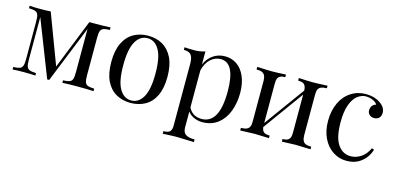

<svg xmlns="http://www.w3.org/2000/svg" viewBox="-66 -923 3083 1499"><g transform="rotate(15 1475.5 -174.0)"><path d="M601.1 -409.2V-106Q601.1 -68.4 607.2 -51.3Q613.3 -34.2 629.6 -27.8Q646 -21.5 682.1 -20V0Q635.3 -2.9 553.7 -2.9Q472.2 -2.9 430.2 0V-20Q466.3 -21.5 482.7 -27.8Q499 -34.2 505.1 -51.3Q511.2 -68.4 511.2 -106V-457L325.2 4.9H309.1L130.9 -451.2V-106Q130.9 -68.4 137 -51.3Q143.1 -34.2 159.4 -27.8Q175.8 -21.5 211.9 -20V0Q176.3 -2.9 118.7 -2.9Q61 -2.9 27.8 0V-20Q64 -21.5 80.3 -27.8Q96.7 -34.2 102.8 -51.3Q108.9 -68.4 108.9 -106V-409.2Q108.9 -446.8 102.8 -463.9Q96.7 -481 80.3 -487.3Q64 -493.7 27.8 -495.1V-515.1Q60.5 -512.2 112.3 -512.2Q164.1 -512.2 198.2 -515.1L350.6 -110.4L511.2 -512.2H558.1Q633.8 -512.2 682.1 -515.1V-495.1Q646 -493.7 629.6 -487.3Q613.3 -481 607.2 -463.9Q601.1 -446.8 601.1 -409.2Z M854 -256.8Q853.5 -127.9 888.7 -67.4Q923.8 -5.9 983.9 -5.9Q1043.9 -5.9 1079.1 -67.4Q1114.3 -128.9 1113.8 -256.8Q1114.3 -385.7 1079.1 -447.3Q1043.9 -508.8 983.9 -508.8Q923.8 -508.8 888.7 -447.3Q853.5 -385.7 854 -256.8ZM1100.6 -14.6Q1049.8 13.7 983.9 14.2Q918 13.7 867.2 -14.6Q816.4 -43 786.1 -103.5Q756.8 -164.1 756.8 -256.8Q756.8 -349.6 786.1 -410.2Q815.4 -470.7 867.2 -500Q918 -528.8 983.9 -528.8Q1049.8 -528.8 1100.6 -500Q1151.4 -470.7 1181.6 -410.2Q1210.9 -349.6 1210.9 -256.8Q1210.9 -164.1 1181.6 -103.5Q1152.3 -43 1100.6 -14.6Z M1551.8 -8.8Q1694.8 -8.8 1694.8 -267.1Q1694.8 -499 1578.6 -499Q1533.2 -499 1497.1 -466.8Q1460.9 -434.6 1445.8 -372.6V-73.2Q1477.5 -8.8 1551.8 -8.8ZM1290 181.2V160.2Q1326.7 160.2 1341.3 146.5Q1356 132.8 1356 98.1V-405.8Q1355.5 -452.1 1338.9 -473.1Q1322.3 -494.1 1279.8 -494.1V-515.1Q1311.5 -512.2 1358.4 -512.2Q1405.3 -512.2 1445.8 -525.9V-420.4Q1468.3 -472.2 1510.3 -500.5Q1551.8 -528.8 1605.5 -528.8Q1659.2 -528.8 1701.2 -500Q1743.2 -471.2 1767.6 -415Q1792 -358.4 1792 -281.2Q1792 -204.1 1767.6 -136.7Q1743.2 -69.3 1691.4 -27.8Q1639.6 14.2 1563 14.2Q1525.4 13.7 1494.1 -1Q1462.9 -15.6 1445.8 -40V87.9Q1445.8 128.9 1469.7 144.5Q1493.7 160.2 1542 160.2V181.2Q1427.7 176.8 1398.4 176.8Q1369.1 176.8 1290 181.2Z M2436 -514.2V-493.2Q2380.9 -493.2 2367.2 -464.8Q2359.4 -449.2 2359.9 -420.9V-92.8Q2360.4 -39.6 2391.6 -27.3Q2408.2 -21 2436 -21V0Q2344.2 -3.9 2316.2 -3.9Q2288.1 -3.9 2204.1 0V-21Q2252 -21 2263.7 -49.3Q2270.5 -64.9 2270 -92.8V-397.5L2034.7 -72.3Q2038.1 -43.5 2053 -32.2Q2067.9 -21 2100.1 -21V0Q2016.1 -3.9 1987.8 -3.9Q1959.5 -3.9 1867.7 0V-21Q1922.9 -21 1936.5 -49.3Q1944.3 -64.9 1943.8 -92.8V-420.9Q1943.4 -473.6 1912.1 -486.3Q1895.5 -493.2 1867.7 -493.2V-514.2Q1951.2 -509.8 1988.3 -509.8Q2025.4 -509.8 2100.1 -514.2V-493.2Q2051.8 -493.2 2040 -464.8Q2033.2 -449.2 2033.7 -420.9V-104.5L2270 -430.2Q2268.6 -465.8 2253.7 -479.5Q2238.8 -493.2 2204.1 -493.2V-514.2Q2278.8 -509.8 2315.7 -509.8Q2352.5 -509.8 2436 -514.2Z M2725.6 14.2Q2668.9 14.2 2619.1 -18.1Q2569.3 -50.3 2540 -110.4Q2510.7 -169.9 2510.7 -251Q2510.7 -332 2540 -395.5Q2569.3 -459 2623 -493.7Q2676.3 -528.8 2743.7 -528.8Q2811 -528.8 2858.9 -497.1Q2906.7 -465.3 2906.7 -419.9Q2906.2 -393.6 2891.6 -378.9Q2877 -364.3 2853.5 -363.8Q2830.1 -363.3 2814.5 -377Q2798.8 -390.6 2798.8 -413.1Q2798.8 -435.5 2810.5 -450.2Q2822.3 -464.8 2840.8 -469.2Q2831.1 -487.3 2805.2 -499Q2779.3 -510.7 2747.1 -511.2Q2714.8 -511.2 2682.1 -487.8Q2649.9 -464.4 2628.9 -409.7Q2607.9 -355 2607.9 -266.1Q2607.9 -141.6 2647.9 -85Q2688 -28.3 2752 -28.8Q2793.9 -28.8 2833 -53.7Q2872.1 -78.6 2897 -131.8L2916 -125Q2890.6 -43.9 2820.3 -5.9Q2782.2 14.6 2725.6 14.2Z"/></g></svg>

Font: PlayfairDisplay-Regular
Style: Regular
Weight: 400
Designer: Claus Eggers Sørensen
Foundry: Claus Eggers Sørensen
Version: Version 1.002;PS 001.002;hotconv 1.0.70;makeotf.lib2.5.58329